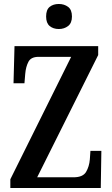

<svg xmlns="http://www.w3.org/2000/svg" viewBox="-20 -946 565 966"><path d="M32 0V-44L338 -660H174Q136 -660 123 -635Q110 -610 107 -575L103 -527H48L53 -714H474V-669L167 -54H350Q397 -54 413 -81Q429 -108 432 -144L435 -187H490L487 0ZM276 -800Q248 -800 230 -815Q212 -830 212 -863Q212 -897 230 -911.5Q248 -926 276 -926Q303 -926 322.5 -911.5Q342 -897 342 -863Q342 -830 322.5 -815Q303 -800 276 -800Z"/></svg>

Font: Noto Serif Devanagari ExtraCondensed SemiBold
Style: Regular
Weight: 600
Width: 2
Designer: Universal Thirst, Indian Type Foundry and the Monotype Design Team
Foundry: Monotype Imaging Inc.
Version: Version 2.004; ttfautohint (v1.8.4.7-5d5b)